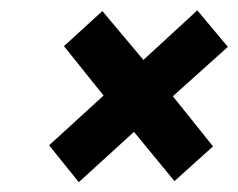

<svg xmlns="http://www.w3.org/2000/svg" viewBox="-20 -532 467 377"><path d="M105.6 -441.4 183.4 -344.4 76.4 -246.7 134.7 -174.3 243 -273.1 322.6 -176.4 398.3 -244.6 319.4 -343 427.4 -440 367.4 -511.7 261.6 -414.3 181 -510.3Z"/></svg>

Font: Secuela ExtLt
Style: Italic
Weight: 200
Italic angle: -8°
Designer: Fernando Haro
Foundry: deFharo
Version: Version 1.704